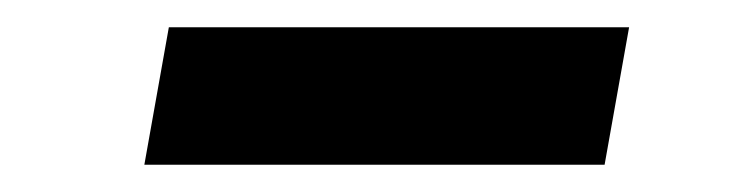

<svg xmlns="http://www.w3.org/2000/svg" viewBox="-20 -720 540 141"><path d="M104 -700H442L424 -599H86Z"/></svg>

Font: Roboto Serif 20pt
Style: Italic
Weight: 400
Italic angle: -10°
Designer: Greg Gazdowicz
Foundry: Commercial Type
Version: Version 1.008